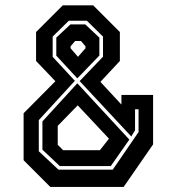

<svg xmlns="http://www.w3.org/2000/svg" viewBox="-20 -720 681 740"><path d="M174 0.5 71 -102.5V-283.5L193.5 -407L119 -485V-596.5L222 -699.5H339L442 -596.5V-485L367 -404.5L448 -317V-354H570V-163.5L456.5 0.5ZM223.5 -141H365L400 -185.5L279.5 -314L202.5 -235V-162ZM210.5 -80 143.5 -143V-252L278 -399L478.5 -182L407 -80ZM205.5 -66H414.5L514 -211V-299H500.5V-218L486 -194L287 -407.5L377 -501.5V-579L315 -640H245L183 -579V-501L268.5 -408.5L129.5 -257V-137ZM278 -418 197 -505.5V-575L251.5 -626H308.5L363 -575V-506ZM280.5 -501 309.5 -534V-541.5L292 -562H269.5L252 -541.5V-534Z"/></svg>

Font: Tourney
Style: Bold
Weight: 700
Designer: Tyler Finck
Foundry: Etcetera Type Co
Version: Version 1.015